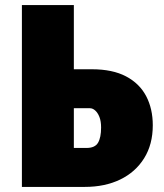

<svg xmlns="http://www.w3.org/2000/svg" viewBox="-20 -734 646 754"><path d="M66 0V-714H270V-462H341Q422 -462 475 -434Q528 -406 554 -356.5Q580 -307 580 -242Q580 -167 546 -112.5Q512 -58 452 -29Q392 0 313 0ZM320 -153Q353 -153 365 -173.5Q377 -194 377 -233Q377 -258 370.5 -274.5Q364 -291 354 -300Q344 -309 333 -309H270V-153Z"/></svg>

Font: Noto Sans Display Black
Style: Regular
Weight: 900
Designer: Monotype Design Team
Foundry: Monotype Imaging Inc.
Version: Version 2.003